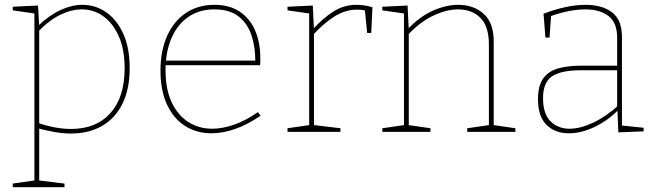

<svg xmlns="http://www.w3.org/2000/svg" viewBox="-20 -548 2720 798"><path d="M33 230V215L130 201L123 209V-499L130 -491L33 -505V-520L138 -525L143 -439L139 -441Q185 -485 232 -506.5Q279 -528 322 -528Q377 -528 421.5 -497Q466 -466 492.5 -407.5Q519 -349 519 -265Q519 -178 489 -117Q459 -56 404 -24.5Q349 7 274 7Q243 7 208.5 1Q174 -5 136 -15L143 -21V209L135 201L248 215V230ZM275 -12Q380 -12 439 -78Q498 -144 498 -264Q498 -342 474 -396.5Q450 -451 410 -480Q370 -509 320 -509Q277 -509 230.5 -486.5Q184 -464 139 -417L143 -430V-28L138 -37Q212 -12 275 -12Z M859 6Q798 6 750 -24Q702 -54 674.5 -112.5Q647 -171 647 -254Q647 -337 674.5 -398.5Q702 -460 752.5 -494Q803 -528 871 -528Q934 -528 976.5 -499.5Q1019 -471 1040.5 -421Q1062 -371 1062 -305Q1062 -300 1062 -294Q1062 -288 1061 -277H656V-296H1050L1041 -290Q1042 -349 1026 -399Q1010 -449 972.5 -479Q935 -509 871 -509Q808 -509 762.5 -477.5Q717 -446 692.5 -389Q668 -332 668 -256Q668 -178 693 -124Q718 -70 762 -41.5Q806 -13 862 -13Q905 -13 953.5 -30Q1002 -47 1052 -82L1063 -67Q1009 -30 957.5 -12Q906 6 859 6Z M1175 0V-15L1272 -29L1265 -21V-499L1272 -491L1175 -505V-520L1280 -525L1285 -424L1281 -427Q1324 -474 1367 -501Q1410 -528 1462 -528Q1494 -528 1528 -518L1523 -411H1506L1496 -512L1501 -504Q1492 -506 1482.5 -507Q1473 -508 1464 -508Q1415 -508 1370 -479.5Q1325 -451 1281 -403L1285 -414V-21L1278 -29L1395 -15V0Z M1569 0V-15L1666 -29L1659 -21V-499L1666 -491L1569 -505V-520L1674 -525L1679 -424L1675 -427Q1725 -480 1780 -504Q1835 -528 1884 -528Q1950 -528 1992 -489Q2034 -450 2032 -368V-21L2025 -29L2122 -15V0H1922V-15L2019 -29L2012 -21V-363Q2012 -438 1977 -473.5Q1942 -509 1883 -509Q1837 -509 1782 -483.5Q1727 -458 1675 -403L1679 -414V-21L1672 -29L1769 -15V0Z M2565 -19 2558 -27 2655 -17V-2L2550 2L2546 -94L2550 -91Q2504 -45 2449.5 -19.5Q2395 6 2344 6Q2287 6 2251.5 -29Q2216 -64 2216 -136Q2216 -195 2240 -225Q2264 -255 2304.5 -265Q2345 -275 2394 -275H2552L2545 -268V-391Q2545 -454 2509 -481.5Q2473 -509 2413 -509Q2380 -509 2342 -501.5Q2304 -494 2264 -479L2271 -490L2264 -392H2247L2239 -491Q2286 -509 2330.5 -518.5Q2375 -528 2414 -528Q2482 -528 2523.5 -497Q2565 -466 2565 -394ZM2237 -140Q2237 -75 2268 -44Q2299 -13 2347 -13Q2392 -13 2446 -38.5Q2500 -64 2550 -110L2545 -99V-263L2552 -256H2396Q2311 -256 2274 -230.5Q2237 -205 2237 -140Z"/></svg>

Font: Bitter Thin
Style: Regular
Weight: 100
Designer: Sol Matas, and Bitter project Authors
Foundry: Sol Matas
Version: Version 2.002